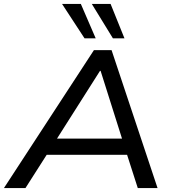

<svg xmlns="http://www.w3.org/2000/svg" viewBox="-35 -961 887 981"><path d="M-15 0 445 -705H535L770 0H669L605 -199L647 -170H168L222 -199L95 0ZM476 -599 243 -232 215 -253H625L595 -232L479 -599ZM542 -765 434 -941H530L601 -765ZM397 -765 282 -941H378L454 -765Z"/></svg>

Font: Nunito Sans 10pt SemiExpanded Medium
Style: Italic
Weight: 500
Width: 6
Italic angle: -9°
Designer: Vernon Adams
Foundry: Vernon Adams
Version: Version 3.101;gftools[0.9.27]